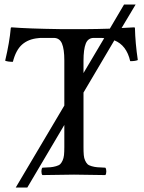

<svg xmlns="http://www.w3.org/2000/svg" viewBox="-20 -774 637 851"><path d="M350.1 -450.2 441.9 -605Q434.1 -606 418 -606H396Q370.1 -606 360.1 -580.6Q350.1 -555.2 350.1 -503.9ZM350.1 -363.8V-122.1Q350.1 -100.6 351.3 -86.7Q352.5 -72.8 357.4 -62.3Q362.3 -51.8 367.9 -46.4Q373.5 -41 386.2 -37.4Q398.9 -33.7 411.4 -32.7Q423.8 -31.7 446.8 -30.8Q451.2 -26.4 451.2 -14.4Q451.2 -2.4 446.8 2Q347.2 0 308.1 0Q265.6 0 168 2Q163.6 -2.4 163.6 -14.4Q163.6 -26.4 168 -30.8Q190.9 -31.7 203.4 -32.7Q215.8 -33.7 228.5 -37.4Q241.2 -41 246.8 -46.4Q252.4 -51.8 257.3 -62.3Q262.2 -72.8 263.7 -86.7Q265.1 -100.6 265.1 -122.1V-220.2L101.1 57.1H49.8L265.1 -306.2V-506.8Q265.1 -556.2 254.6 -581.1Q244.1 -606 217.8 -606H168.9Q155.8 -606 149.9 -605Q106 -601.1 78.1 -576.7Q50.3 -552.2 37.1 -500Q15.1 -500 2.9 -504.9Q22.5 -587.9 27.8 -649.9Q27.8 -652.8 32.2 -652.8Q104.5 -647 245.1 -645H369.1Q402.3 -645 466.8 -647L529.8 -753.9H581.1L519 -649.9Q560.1 -651.4 575.2 -652.8Q576.2 -652.8 577.1 -651.6Q578.1 -650.4 578.1 -649.9Q579.6 -583.5 590.8 -507.8Q580.1 -502.9 557.1 -502.9Q541 -573.7 486.8 -595.2Z"/></svg>

Font: Common Serif
Style: Regular
Weight: 400
Designer: Philipp H. Poll, Khaled Hosny
Foundry: Stefan Peev, Context Ltd.
Version: Version 1.026